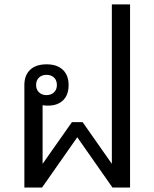

<svg xmlns="http://www.w3.org/2000/svg" viewBox="-20 -845 696 865"><path d="M89.8 -461.9Q89.8 -505.9 115.7 -530.5Q141.6 -555.2 189.9 -555.2Q237.3 -555.2 263.2 -530.5Q289.1 -505.9 289.1 -461.9Q289.1 -417.5 264.4 -393.3Q239.7 -369.1 195.8 -369.1Q189.9 -369.1 182.1 -369.6Q174.3 -370.1 171.9 -371.1V-106.9L304.2 -294.9H352.1L483.9 -106.9V-825.2H565.9V0H486.8L328.1 -226.6L169.4 0H89.8ZM236.3 -461.9Q236.3 -483.4 223.4 -495.6Q210.4 -507.8 189 -507.8Q168.9 -507.8 155.8 -495.6Q142.6 -483.4 142.6 -461.9Q142.6 -441.4 155.8 -429Q168.9 -416.5 189 -416.5Q210.4 -416.5 223.4 -429Q236.3 -441.4 236.3 -461.9Z"/></svg>

Font: Noto Sans Southeast Asian
Style: Regular
Weight: 400
Designer: Monotype Design Team
Foundry: Monotype Imaging Inc.
Version: Version 1.06 uh; ttfautohint (v1.4.1)